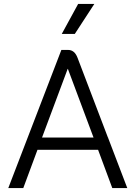

<svg xmlns="http://www.w3.org/2000/svg" viewBox="-20 -953 687 973"><path d="M477 -194H170L98 0H22L291 -700H325Q358 -700 373 -660L527 -256H528V-254L625 0H549ZM193 -256H454L324 -604H323ZM376 -933H458L359 -781H293Z"/></svg>

Font: Stavian Regular
Style: Regular
Weight: 400
Version: Version 1.000; ttfautohint (v1.6)